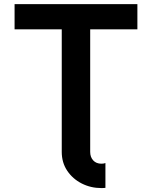

<svg xmlns="http://www.w3.org/2000/svg" viewBox="-20 -743 743 939"><path d="M495.6 54.4V175.8Q491 176.3 485.9 176.5Q480.9 176.8 476.1 176.8Q423.7 176.8 379.6 154.3Q335.4 131.8 308.7 92Q282 52.2 282 0H421.1Q421.1 25.4 435.9 41.5Q450.7 57.6 476.1 57.6Q487.3 57.6 495.6 54.4ZM282 -599.6V0H421.1V-599.6H651.9V-722.7H51.3V-599.6Z"/></svg>

Font: Giphurs
Style: Regular
Weight: 400
Version: Version 2.010